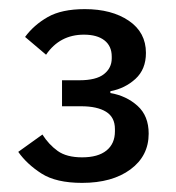

<svg xmlns="http://www.w3.org/2000/svg" viewBox="-20 -724 387 421"><path d="M154 -548Q191 -548 208 -561.5Q225 -575 225 -596V-600Q225 -623 209 -635.5Q193 -648 164 -648Q111 -648 81 -604L35 -643Q54 -669 84.5 -686.5Q115 -704 166 -704Q225 -704 262.5 -678.5Q300 -653 300 -608Q300 -572 277 -551Q254 -530 222 -524V-520Q257 -514 281.5 -492Q306 -470 306 -431Q306 -382 266 -352.5Q226 -323 160 -323Q103 -323 71 -343.5Q39 -364 20 -391L73 -429Q87 -407 106.5 -393Q126 -379 160 -379Q195 -379 213.5 -394Q232 -409 232 -436V-441Q232 -467 212.5 -479Q193 -491 158 -491H116V-548Z"/></svg>

Font: IBM Plex Sans Thai Text
Style: Regular
Weight: 450
Designer: Mike Abbink, Paul van der Laan, Pieter van Rosmalen, Ben Mitchell, Mark Frömberg
Foundry: Bold Monday
Version: Version 1.1